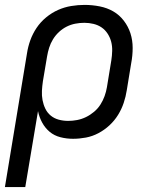

<svg xmlns="http://www.w3.org/2000/svg" viewBox="-22 -558 642 783"><path d="M-2 205 88 -340Q92 -367 101.5 -393.5Q111 -420 127 -444Q143 -468 166 -487Q189 -506 215 -517.5Q241 -529 268.5 -533.5Q296 -538 323 -538Q354 -538 384.5 -532Q415 -526 440 -511.5Q465 -497 483 -473.5Q501 -450 510 -422Q519 -394 519 -362.5Q519 -331 513 -300L495 -190Q491 -164 482.5 -138.5Q474 -113 459.5 -89.5Q445 -66 424.5 -47Q404 -28 379.5 -15Q355 -2 328.5 3Q302 8 276 8Q249 8 224 1.5Q199 -5 180.5 -20.5Q162 -36 150 -58Q138 -80 133 -105L81 205ZM256 -65Q274 -65 292.5 -68.5Q311 -72 328.5 -80.5Q346 -89 361.5 -102Q377 -115 387.5 -131.5Q398 -148 404.5 -166Q411 -184 414 -202L432 -312Q435 -331 435.5 -350.5Q436 -370 431.5 -387.5Q427 -405 417 -420.5Q407 -436 392.5 -446Q378 -456 359.5 -460.5Q341 -465 322 -465Q304 -465 285.5 -461.5Q267 -458 250 -449.5Q233 -441 218.5 -427.5Q204 -414 194 -397.5Q184 -381 178.5 -363.5Q173 -346 170 -328L153 -227Q150 -207 149 -187.5Q148 -168 151.5 -149.5Q155 -131 163 -114.5Q171 -98 185 -86.5Q199 -75 217.5 -70Q236 -65 256 -65Z"/></svg>

Font: Iosevka Curly Extended Oblique
Style: Regular
Weight: 400
Width: 7
Italic angle: -9°
Monospace: yes
Designer: Belleve Invis
Foundry: Belleve Invis
Version: Version 11.1.0; ttfautohint (v1.8.3)